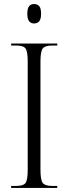

<svg xmlns="http://www.w3.org/2000/svg" viewBox="-20 -929 338 949"><path d="M35 0V-10H61Q96 -10 106.5 -25Q117 -40 117 -90V-624Q117 -674 106.5 -689Q96 -704 61 -704H35V-714H263V-704H237Q202 -704 191 -689Q180 -674 180 -624V-90Q180 -40 191 -25Q202 -10 237 -10H263V0ZM148 -813Q133 -813 124 -824Q115 -835 115 -861Q115 -888 124 -898.5Q133 -909 148 -909Q165 -909 174 -898.5Q183 -888 183 -861Q183 -835 174 -824Q165 -813 148 -813Z"/></svg>

Font: Noto Serif Display Condensed Light
Style: Regular
Weight: 300
Width: 3
Designer: Monotype Design Team
Foundry: Monotype Imaging Inc.
Version: Version 2.009